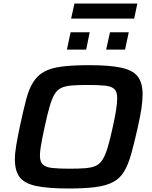

<svg xmlns="http://www.w3.org/2000/svg" viewBox="-20 -1068 870 1096"><path d="M371 8Q253 8 186 -6.5Q119 -21 92 -57Q65 -93 65 -158Q65 -194 73 -240.5Q81 -287 94 -349Q113 -438 129 -499Q145 -560 169.5 -599Q194 -638 232.5 -659Q271 -680 333 -688Q395 -696 489 -696Q606 -696 672.5 -681.5Q739 -667 766.5 -631Q794 -595 794 -529Q794 -492 787 -446.5Q780 -401 766 -339Q746 -249 728.5 -187.5Q711 -126 687.5 -87.5Q664 -49 625 -28.5Q586 -8 525 0Q464 8 371 8ZM378 -105Q432 -105 468.5 -108Q505 -111 528 -122Q551 -133 566.5 -158.5Q582 -184 595.5 -229Q609 -274 624 -344Q636 -398 642.5 -438.5Q649 -479 649 -508Q649 -544 633 -559.5Q617 -575 580 -579Q543 -583 481 -583Q426 -583 389.5 -580Q353 -577 329.5 -566Q306 -555 291 -529.5Q276 -504 263 -459Q250 -414 235 -344Q227 -307 221 -277Q215 -247 211.5 -222.5Q208 -198 208 -179Q208 -144 225 -128.5Q242 -113 279 -109Q316 -105 378 -105ZM586 -785 608 -884H715L694 -785ZM362 -785 383 -884H492L472 -785ZM386 -962 405 -1048H764L746 -962Z"/></svg>

Font: Saira Expanded SemiBold
Style: Italic
Weight: 600
Width: 7
Italic angle: -12°
Designer: Hector Gatti with collaboration of the Omnibus-Type team
Foundry: Omnibus-Type
Version: Version 1.101